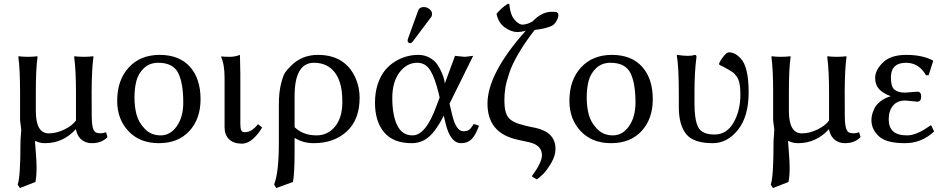

<svg xmlns="http://www.w3.org/2000/svg" viewBox="-20 -718 4807 976"><path d="M162.1 -249V-153.8Q162.1 -40 228 -40Q267.1 -40 308.1 -60.1Q349.1 -80.1 366.2 -106V-249Q366.2 -362.8 356.9 -429.2L358.9 -432.1Q377 -429.2 406 -429.2Q435.1 -429.2 453.1 -432.1L455.1 -429.2Q446.3 -368.2 445.8 -249L446.3 -126Q446.3 -63 462.9 -47.9Q471.2 -40.5 492.2 -40.5Q504.4 -40.5 519 -45.9L526.4 -21Q497.1 9.8 446.8 9.8Q418.9 9.8 398.2 -5.1Q377.4 -20 369.1 -47.9Q366.2 -57.6 366.2 -62Q301.3 9.8 209 9.8Q180.2 9.8 159.2 -2L158.7 0.5Q158.2 2.9 158.2 4.9Q158.2 9.8 162.1 57.4Q166 105 166 136.2Q166 175.3 160.2 207L81.1 237.8L69.8 220.2Q84 183.1 84 6.8Q84 -7.3 85.9 -28.1Q87.9 -48.8 87.9 -59.1Q87.9 -64 85 -83Q82 -102.1 82 -111.8V-249Q82 -365.2 73.2 -429.2L75.2 -432.1Q93.3 -429.2 122.1 -429.2Q150.9 -429.2 168.9 -432.1L170.9 -429.2Q162.1 -369.1 162.1 -249Z M575.7 -205.1Q575.7 -311 634.5 -375Q693.4 -439 791.5 -439Q891.6 -439 945.6 -378.4Q999.5 -317.9 999.5 -213.9Q999.5 -113.8 942.6 -52Q885.7 9.8 787.6 9.8Q690.4 9.8 633.1 -51.3Q575.7 -112.3 575.7 -205.1ZM784.7 -398.9Q740.7 -398.9 712.2 -372.1Q683.6 -345.2 673.6 -307.6Q663.6 -270 663.6 -222.2Q663.6 -177.2 673.6 -137.2Q683.6 -97.2 715.6 -63.5Q747.6 -29.8 796.4 -29.8Q846.2 -29.8 878.9 -76.9Q911.6 -124 911.6 -195.8Q911.6 -296.9 885.3 -347.9Q858.9 -398.9 784.7 -398.9Z M1121.6 -321.8Q1121.6 -391.6 1103.5 -429.2L1105.5 -431.2Q1117.7 -429.2 1149.4 -429.2Q1174.3 -429.2 1199.7 -439Q1201.7 -375 1201.7 -342.8V-90.8Q1201.7 -65.9 1206.1 -55.9Q1210.4 -45.9 1224.6 -45.9Q1259.8 -45.9 1291.5 -86.9L1312.5 -69.8Q1293.5 -36.6 1266.1 -12.2Q1238.8 12.2 1209.5 12.2Q1167.5 12.2 1144.5 -10Q1121.6 -32.2 1121.6 -70.8Z M1469.2 207 1384.3 237.8 1373.5 220.2Q1397.5 157.2 1397.5 9.8V-184.1Q1397.5 -248 1408.4 -291.5Q1419.4 -335 1429.4 -349.4Q1439.5 -363.8 1458.5 -382.8Q1513.7 -439 1596.2 -439Q1677.2 -439 1728.5 -398.9Q1766.6 -369.1 1787.4 -321.5Q1808.1 -273.9 1808.1 -221.2Q1808.1 -110.4 1743.2 -50.3Q1678.2 9.8 1574.2 9.8Q1521 9.8 1477.5 -17.1V61Q1477.1 167 1469.2 207ZM1720.2 -199.2Q1720.7 -257.8 1707.8 -298.3Q1694.8 -338.9 1670.4 -362.8Q1651.9 -381.3 1627.9 -390.1Q1604 -398.9 1576.2 -398.9Q1477.1 -398.9 1477.5 -228V-71.8Q1520.5 -29.8 1588.4 -29.8Q1646.5 -29.8 1683.3 -75Q1720.2 -120.1 1720.2 -199.2Z M2134.3 -682.1Q2150.4 -682.1 2163.3 -671.6Q2176.3 -661.1 2176.3 -647Q2176.3 -635.7 2169.9 -628.9L2078.1 -506.8Q2072.3 -499 2065.9 -499Q2051.8 -499 2052.2 -512.2Q2052.2 -516.1 2054.2 -522L2106 -665Q2112.3 -682.1 2134.3 -682.1ZM2265.1 -190.9 2278.8 -132.8Q2298.8 -50.8 2335 -50.8Q2354 -50.8 2364.5 -58.3Q2375 -65.9 2388.2 -87.9L2415 -79.1Q2397.9 -31.2 2377.4 -10.7Q2356.9 9.8 2324.2 9.8Q2269 9.8 2245.1 -90.8L2235.8 -129.9Q2197.8 -54.7 2160.4 -22.5Q2123 9.8 2072.3 9.8Q1979.5 9.8 1932.9 -45.2Q1886.2 -100.1 1886.2 -195.8Q1886.2 -249 1900.6 -291.5Q1915 -334 1937.5 -361.1Q1960 -388.2 1989.5 -406Q2019 -423.8 2048.1 -431.4Q2077.1 -439 2106 -439Q2139.2 -439 2165 -424.1Q2190.9 -409.2 2204.6 -387.7Q2218.3 -366.2 2227.1 -345.2Q2235.8 -324.2 2238.8 -309.1L2241.2 -293.9L2293 -434.1Q2299.8 -434.1 2316.9 -431.6Q2334 -429.2 2340.8 -429.2Q2348.6 -429.2 2363.8 -431.6Q2378.9 -434.1 2385.3 -434.1ZM2214.8 -222.2 2210 -243.2Q2190.9 -322.3 2167 -360.6Q2143.1 -398.9 2101.1 -398.9Q2047.9 -398.9 2011 -350.3Q1974.1 -301.8 1974.1 -219.2Q1974.1 -133.3 1999 -81.5Q2023.9 -29.8 2077.1 -29.8Q2145 -29.8 2199.2 -181.2Z M2603 -9.8Q2458 -44.9 2458 -190.9Q2458 -343.8 2652.8 -562Q2629.9 -555.2 2608.9 -555.2Q2579.1 -555.2 2546.1 -578.6Q2513.2 -602.1 2503.9 -647.9Q2527.8 -676.8 2560.1 -698.2H2568.8Q2572.8 -659.2 2583 -637.2Q2589.8 -622.1 2606 -607.4Q2622.1 -592.8 2634.8 -592.8Q2658.7 -592.8 2687 -608.9Q2732.9 -657.7 2784.2 -658.2Q2799.8 -658.2 2805.4 -657.5Q2811 -656.7 2814.7 -652.8Q2818.4 -648.9 2818.4 -640.1Q2818.4 -627.4 2807.1 -608.6Q2795.9 -589.8 2778.3 -583.5Q2744.1 -570.8 2698.2 -565.9Q2648.4 -502 2615.7 -446Q2583 -390.1 2568.4 -345.7Q2553.7 -301.3 2548.8 -270.8Q2543.9 -240.2 2543.9 -207Q2543.9 -147.9 2563.5 -121.6Q2583 -95.2 2647 -80.1Q2652.8 -78.1 2672.9 -74Q2692.9 -69.8 2703.1 -67.9Q2804.2 -44.9 2803.7 39.1Q2803.7 74.2 2781.7 111.1Q2759.8 147.9 2741 166.5Q2722.2 185.1 2709 193.8L2687 181.2L2684.1 176.8Q2734.9 107.9 2734.9 70.8Q2734.9 20 2669.9 4.9Q2660.2 2.9 2637.2 -2Q2614.3 -6.8 2603 -9.8Z M2874.5 -205.1Q2874.5 -311 2933.3 -375Q2992.2 -439 3090.3 -439Q3190.4 -439 3244.4 -378.4Q3298.3 -317.9 3298.3 -213.9Q3298.3 -113.8 3241.5 -52Q3184.6 9.8 3086.4 9.8Q2989.3 9.8 2931.9 -51.3Q2874.5 -112.3 2874.5 -205.1ZM3083.5 -398.9Q3039.6 -398.9 3011 -372.1Q2982.4 -345.2 2972.4 -307.6Q2962.4 -270 2962.4 -222.2Q2962.4 -177.2 2972.4 -137.2Q2982.4 -97.2 3014.4 -63.5Q3046.4 -29.8 3095.2 -29.8Q3145 -29.8 3177.7 -76.9Q3210.4 -124 3210.4 -195.8Q3210.4 -296.9 3184.1 -347.9Q3157.7 -398.9 3083.5 -398.9Z M3510.3 -251V-189Q3510.3 -108.9 3529.3 -71.5Q3548.3 -34.2 3612.3 -34.2Q3674.3 -34.2 3709 -95Q3743.7 -155.8 3743.7 -236.8Q3743.7 -271 3739 -293.9Q3734.4 -316.9 3723.4 -331.1Q3712.4 -345.2 3706.3 -349.6Q3700.2 -354 3685.5 -362.8Q3661.6 -377 3636.2 -388.7Q3636.2 -388.7 3635.7 -397Q3643.6 -414.1 3659.2 -433.1Q3674.8 -452.1 3685.5 -452.1Q3715.3 -452.1 3744.1 -422.4Q3785.6 -379.4 3785.6 -249Q3785.6 -126 3731.4 -58.1Q3677.2 9.8 3603.5 9.8Q3504.4 9.8 3467.5 -37.1Q3430.7 -84 3430.7 -172.9V-234.9Q3430.7 -381.8 3420.4 -436L3422.4 -439Q3486.3 -429.2 3511.2 -439Q3520 -439 3520.5 -429.2Q3510.3 -353 3510.3 -251Z M3990.2 -249V-153.8Q3990.2 -40 4056.2 -40Q4095.2 -40 4136.2 -60.1Q4177.2 -80.1 4194.3 -106V-249Q4194.3 -362.8 4185.1 -429.2L4187 -432.1Q4205.1 -429.2 4234.1 -429.2Q4263.2 -429.2 4281.2 -432.1L4283.2 -429.2Q4274.4 -368.2 4273.9 -249L4274.4 -126Q4274.4 -63 4291 -47.9Q4299.3 -40.5 4320.3 -40.5Q4332.5 -40.5 4347.2 -45.9L4354.5 -21Q4325.2 9.8 4274.9 9.8Q4247.1 9.8 4226.3 -5.1Q4205.6 -20 4197.3 -47.9Q4194.3 -57.6 4194.3 -62Q4129.4 9.8 4037.1 9.8Q4008.3 9.8 3987.3 -2L3986.8 0.5Q3986.3 2.9 3986.3 4.9Q3986.3 9.8 3990.2 57.4Q3994.1 105 3994.1 136.2Q3994.1 175.3 3988.3 207L3909.2 237.8L3897.9 220.2Q3912.1 183.1 3912.1 6.8Q3912.1 -7.3 3914.1 -28.1Q3916 -48.8 3916 -59.1Q3916 -64 3913.1 -83Q3910.2 -102.1 3910.2 -111.8V-249Q3910.2 -365.2 3901.4 -429.2L3903.3 -432.1Q3921.4 -429.2 3950.2 -429.2Q3979 -429.2 3997.1 -432.1L3999 -429.2Q3990.2 -369.1 3990.2 -249Z M4585.9 -398.9Q4508.8 -398.9 4508.8 -324.2Q4508.8 -277.3 4526.9 -262.2Q4544.9 -247.1 4582.5 -247.1L4611.8 -249.5Q4640.6 -252 4643.6 -252Q4662.6 -252 4662.6 -227.1Q4662.6 -201.2 4642.6 -201.2Q4638.7 -201.2 4612.8 -204.1Q4586.9 -207 4581.5 -207Q4540.5 -207 4519 -180.4Q4497.6 -153.8 4497.6 -110.8Q4497.6 -29.8 4589.8 -29.8Q4611.8 -29.8 4634.8 -38.3Q4657.7 -46.9 4672.6 -55.9Q4687.5 -64.9 4712.9 -82L4728.5 -49.8Q4664.6 10.3 4578.6 9.8Q4485.8 9.8 4447.8 -25.1Q4409.7 -60.1 4409.7 -107.9Q4409.7 -120.1 4412.6 -133.1Q4415.5 -146 4424.1 -165Q4432.6 -184.1 4454.1 -201.7Q4475.6 -219.2 4507.8 -229Q4467.8 -244.1 4448.2 -265.6Q4428.7 -287.1 4428.7 -321.8Q4428.7 -361.8 4468.3 -400.4Q4507.8 -439 4586.9 -439Q4668 -439 4721.7 -411.1L4723.6 -408.2L4700.7 -335.9L4687.5 -335Q4650.9 -398.9 4585.9 -398.9Z"/></svg>

Font: Biolilbert
Style: Regular
Weight: 400
Designer: Philipp H. Poll
Foundry: Philipp H. Poll
Version: Version 1.1.0